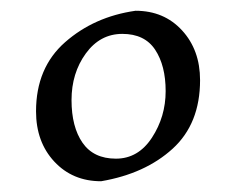

<svg xmlns="http://www.w3.org/2000/svg" viewBox="-20 -756 452 357"><path d="M352 -607Q352 -526 301 -479.5Q250 -433 168 -419Q115 -419 81 -455.5Q47 -492 47 -549Q47 -630 101 -677.5Q155 -725 232 -736Q285 -736 318.5 -699.5Q352 -663 352 -607ZM113 -570Q113 -520 133.5 -490.5Q154 -461 195.5 -461Q237 -461 262.5 -500Q288 -539 288 -586.5Q288 -634 268.5 -663.5Q249 -693 207.5 -693Q166 -693 139.5 -656.5Q113 -620 113 -570Z"/></svg>

Font: Rosarivo
Style: Italic
Weight: 400
Version: Version 1.003